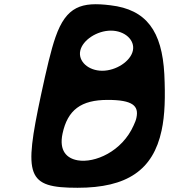

<svg xmlns="http://www.w3.org/2000/svg" viewBox="-20 -854 844 909"><path d="M347 35C582 35 705 -49 745 -236C761 -309 763 -397 758 -503C747 -706 674 -809 503 -829C367 -846 294 -825 243 -679C221 -616 201 -529 174 -404C92 -19 105 35 347 35ZM505 -709C571 -709 620 -664 609 -614C598 -564 530 -519 464 -519C398 -519 349 -564 360 -614C371 -664 439 -709 505 -709ZM490 -381C608 -381 638 -353 626 -297C624 -286 619 -274 613 -261C558 -136 428 -81 348 -95C296 -104 259 -140 276 -221C300 -334 364 -381 490 -381Z"/></svg>

Font: Venom Sans
Style: BdObl
Weight: 700
Version: Version 1.001